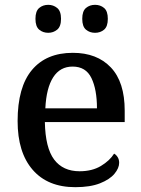

<svg xmlns="http://www.w3.org/2000/svg" viewBox="-20 -766 585 796"><path d="M292 10Q178 10 115.5 -62Q53 -134 53 -264Q53 -405 112.5 -476Q172 -547 282 -547Q382 -547 439.5 -486.5Q497 -426 497 -307V-260H166Q168 -153 204.5 -104.5Q241 -56 310 -56Q362 -56 398.5 -78Q435 -100 453 -129Q461 -125 467.5 -115Q474 -105 474 -91Q474 -69 454.5 -45.5Q435 -22 394.5 -6Q354 10 292 10ZM382 -317Q382 -395 359 -442.5Q336 -490 281 -490Q229 -490 200.5 -445.5Q172 -401 168 -317ZM374 -630Q352 -630 336.5 -643Q321 -656 321 -688Q321 -720 336.5 -733Q352 -746 374 -746Q396 -746 411.5 -733Q427 -720 427 -688Q427 -656 411.5 -643Q396 -630 374 -630ZM180 -630Q158 -630 142.5 -643Q127 -656 127 -688Q127 -720 142.5 -733Q158 -746 180 -746Q201 -746 217 -733Q233 -720 233 -688Q233 -656 217 -643Q201 -630 180 -630Z"/></svg>

Font: Noto Serif Toto Medium
Style: Regular
Weight: 500
Designer: Monotype Design Team
Foundry: Monotype Imaging Inc.
Version: Version 2.001; ttfautohint (v1.8.4.7-5d5b)